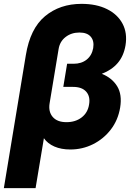

<svg xmlns="http://www.w3.org/2000/svg" viewBox="-49 -757 665 981"><path d="M-29.3 204.1 83 -475.1Q105 -610.8 180.9 -674.1Q256.8 -737.3 367.7 -737.3Q443.8 -737.3 497.8 -710.4Q551.8 -683.6 577.1 -636Q602.5 -588.4 592.3 -525.4Q583 -470.7 552.5 -435.1Q522 -399.4 471.2 -379.9Q523.4 -358.9 549.6 -316.4Q575.7 -273.9 564.9 -207.5Q554.2 -143.1 517.1 -95Q480 -46.9 426 -20Q372.1 6.8 310.1 6.8Q263.7 6.8 229 -8.3Q194.3 -23.4 175.3 -50.8L132.8 204.1ZM290.5 -132.8Q336.9 -132.8 368.4 -157.2Q399.9 -181.6 406.2 -223.6Q413.1 -264.2 391.4 -288.6Q369.6 -313 324.7 -313H274.4L293.9 -431.2H327.1Q367.2 -431.2 393.8 -452.4Q420.4 -473.6 427.2 -511.2Q433.1 -547.9 414.8 -569.3Q396.5 -590.8 356.9 -590.8Q315.9 -590.8 286.4 -568.1Q256.8 -545.4 250.5 -506.8L204.6 -230Q197.3 -186.5 220.2 -159.7Q243.2 -132.8 290.5 -132.8Z"/></svg>

Font: Inter Display ExtraBold
Style: Italic
Weight: 800
Italic angle: -9.39999°
Designer: Rasmus Andersson
Foundry: rsms
Version: Version 4.000;git-a52131595